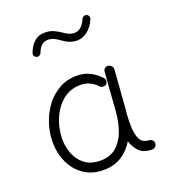

<svg xmlns="http://www.w3.org/2000/svg" viewBox="-148 -921 936 1051"><g transform="rotate(-20 319.5 -395.5)"><path d="M275.9 -34.7Q333.5 -34.7 369.4 -65.4Q405.3 -96.2 423.8 -146.7Q442.4 -197.3 446.8 -257.3L463.9 -484.9Q464.8 -496.1 473.4 -502.9Q481.9 -509.8 492.7 -508.3Q503.9 -506.8 511.7 -497.8Q519.5 -488.8 518.6 -478L501.5 -250Q500.5 -235.4 498.5 -221.2Q497.1 -201.7 496.8 -181.4Q496.6 -161.1 497.6 -143.1Q500 -105 513.2 -77.4Q526.4 -49.8 569.3 -47.9Q577.1 -45.9 583.5 -40Q589.8 -34.2 590.3 -22Q590.3 -10.7 582.3 -2.9Q574.2 4.9 563 4.9Q515.1 4.9 489.5 -20.3Q463.9 -45.4 453.1 -83.5Q425.8 -37.1 381.8 -8.8Q337.9 19.5 275.9 19.5Q211.4 19.5 164.8 -11.2Q118.2 -42 92.5 -93.5Q66.9 -145 64.5 -206.5Q62.5 -261.2 78.6 -315.9Q94.7 -370.6 127 -416Q159.2 -461.4 206.1 -488.8Q252.9 -516.1 312.5 -516.1Q356.4 -516.1 390.1 -498.3Q423.8 -480.5 449.2 -452.6Q456.5 -443.8 455.3 -432.6Q454.1 -421.4 445.8 -415Q437 -408.7 425.5 -410.6Q414.1 -412.6 407.2 -421.9Q392.1 -438.5 368.2 -450.2Q344.2 -461.9 313 -461.9Q265.6 -461.9 229 -439.2Q192.4 -416.5 167.5 -378.9Q142.6 -341.3 130.4 -296.1Q118.2 -251 119.6 -206.1Q122.1 -158.2 140.4 -119.1Q158.7 -80.1 192.9 -57.4Q227.1 -34.7 275.9 -34.7ZM142.1 -688Q133.8 -690.4 129.4 -698.7Q125 -707 127.9 -714.8Q139.2 -748.5 164.1 -773.2Q189 -797.9 228.5 -797.9Q258.8 -797.9 282.5 -786.6Q306.2 -775.4 325.7 -761.2Q355 -740.2 380.9 -740.2Q405.3 -740.2 421.9 -756.3Q438.5 -772.5 449.2 -797.9Q452.6 -806.2 461.2 -809.6Q469.7 -813 477.5 -809.6Q485.8 -806.2 489.3 -797.9Q492.7 -789.6 489.3 -781.2Q471.7 -741.2 443.4 -718.8Q415 -696.3 380.9 -696.3Q340.3 -696.3 299.3 -726.6Q283.7 -738.3 267.6 -746.6Q251.5 -754.9 230.5 -754.9Q205.6 -754.9 190.9 -738.5Q176.3 -722.2 169.4 -702.1Q166.5 -693.8 158.4 -689.5Q150.4 -685.1 142.1 -688Z"/></g></svg>

Font: Mikhak Light
Style: Regular
Weight: 300
Designer: Amin Abedi
Version: Version 3.3